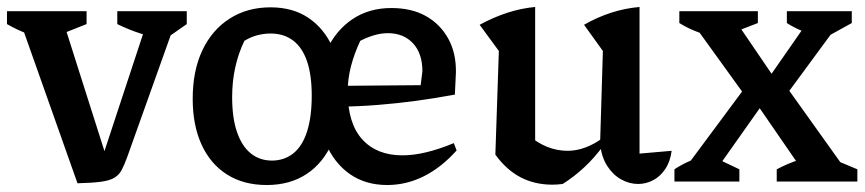

<svg xmlns="http://www.w3.org/2000/svg" viewBox="-34 -520 2477 550"><path d="M188 5 17 -478H141L277 -50H253L394 -478H476L330 -69Q322 -47 314.5 -33Q307 -19 294 -11Q281 -3 256 0.5Q231 4 188 5ZM103 -407Q71 -413 42.5 -424Q14 -435 -14 -451V-488H214V-451ZM438 -407Q367 -419 302 -451V-488H501V-451Z M730 10Q664 10 616.5 -20Q569 -50 543.5 -105.5Q518 -161 518 -237Q518 -317 545.5 -375.5Q573 -434 623.5 -466.5Q674 -499 741 -499Q805 -499 850 -468.5Q895 -438 919.5 -383Q944 -328 944 -253Q944 -173 918.5 -113.5Q893 -54 845 -22Q797 10 730 10ZM745 -60Q780 -60 806 -80.5Q832 -101 845.5 -143Q859 -185 859 -246Q859 -305 845.5 -344.5Q832 -384 805.5 -404Q779 -424 741 -424Q722 -424 703 -419Q684 -414 666 -403Q631 -330 631 -242Q631 -182 645 -141.5Q659 -101 684.5 -80.5Q710 -60 745 -60ZM1075 10Q1013 10 968 -21.5Q923 -53 899 -110Q875 -167 875 -244Q875 -319 901.5 -376Q928 -433 975.5 -465Q1023 -497 1087 -497Q1145 -497 1186 -474Q1227 -451 1250 -409.5Q1273 -368 1272 -312L1269 -249Q1209 -238 1157 -231Q1105 -224 1049.5 -219.5Q994 -215 925 -214V-274L1171 -276L1176 -316Q1176 -367 1149 -396Q1122 -425 1077 -425Q1058 -425 1037.5 -419Q1017 -413 998 -403Q981 -367 971.5 -330.5Q962 -294 962 -257Q962 -167 1003.5 -121Q1045 -75 1119 -75Q1151 -75 1188 -84Q1225 -93 1266 -110L1274 -89Q1230 -40 1180 -15Q1130 10 1075 10Z M1798 -80 1890 -88Q1886 -57 1871.5 -35.5Q1857 -14 1836.5 -3.5Q1816 7 1794 7Q1769 7 1745.5 -6Q1722 -19 1705.5 -44.5Q1689 -70 1685 -108L1693 -374L1639 -449Q1716 -493 1798 -500ZM1578 7Q1570 8 1562.5 8.5Q1555 9 1548 9Q1498 9 1457.5 -12Q1417 -33 1385 -77L1479 -133Q1532 -88 1592 -88Q1642 -88 1693 -125L1696 -105Q1670 -69 1640.5 -41.5Q1611 -14 1578 7ZM1385 -77 1395 -374 1340 -449Q1421 -493 1499 -500V-91Z M1930 -10V-40L2109 -281H2212L2382 -43V-10H2280L2125 -235H2160L2001 -10ZM1898 0V-35Q1943 -65 1998 -76L2084 -35V0ZM2191 0V-35Q2223 -52 2256 -62.5Q2289 -73 2322 -77L2422 -35V0ZM2028 -412Q1995 -417 1966.5 -427.5Q1938 -438 1912 -454V-488H2137V-454ZM2106 -238 1953 -450V-478H2061L2193 -284H2159L2294 -478H2367V-450L2211 -238ZM2330 -412Q2300 -418 2272.5 -428Q2245 -438 2220 -454V-488H2406V-454Z"/></svg>

Font: Piazzolla 24pt SemiBold
Style: Regular
Weight: 600
Designer: Juan Pablo del Peral
Foundry: Huerta Tipografica
Version: Version 2.005